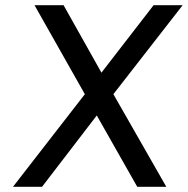

<svg xmlns="http://www.w3.org/2000/svg" viewBox="-20 -720 724 740"><path d="M30 0 307 -357 113 -700H225L371 -440L572 -700H684L417 -357L621 0H509L353 -275L142 0Z"/></svg>

Font: Quantico
Style: Italic
Weight: 400
Italic angle: -12°
Designer: Matt Desmond
Foundry: MADtype
Version: Version 2.002